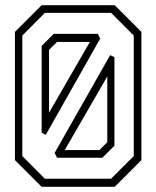

<svg xmlns="http://www.w3.org/2000/svg" viewBox="-20 -720 602 740"><path d="M140.5 0 37.5 -103V-597L140.5 -700H422L525 -597V-103L422 0ZM229.5 -141.5H363L393.5 -172V-425.5ZM200 -112 190.5 -130.5 404.5 -507.5 421 -499.5V-158.5L374.5 -112ZM153 -31H408L495.5 -118.5V-583L408 -670.5H153L66 -583V-118.5ZM140.5 -208.5V-543L187 -589.5H357L366 -571L156.5 -200.5ZM169 -285.5 326.5 -558.5H200L169 -528Z"/></svg>

Font: Tourney Light
Style: Regular
Weight: 300
Version: Version 1.015